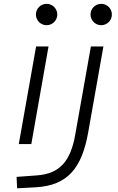

<svg xmlns="http://www.w3.org/2000/svg" viewBox="-20 -764 626 1018"><path d="M70.8 234.4 169.9 229C339.8 219.2 414.6 126.5 448.2 -65.4L528.3 -517.6H461.9L378.9 -49.8C354.5 88.4 298.8 157.2 175.3 166L67.9 173.8ZM79.6 0H146L237.3 -517.6H171.4ZM227.1 -630.4C258.3 -630.4 283.7 -655.8 283.7 -687C283.7 -718.3 258.3 -743.7 227.1 -743.7C195.8 -743.7 170.4 -718.3 170.4 -687C170.4 -655.8 195.8 -630.4 227.1 -630.4ZM516.6 -630.4C547.9 -630.4 573.2 -655.8 573.2 -687C573.2 -718.3 547.9 -743.7 516.6 -743.7C485.4 -743.7 460 -718.3 460 -687C460 -655.8 485.4 -630.4 516.6 -630.4Z"/></svg>

Font: Cascadia Mono NF Light
Style: Italic
Weight: 300
Italic angle: -10°
Monospace: yes
Designer: Aaron Bell
Foundry: Saja Typeworks
Version: Version 2404.023